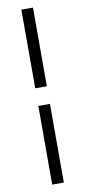

<svg xmlns="http://www.w3.org/2000/svg" viewBox="-100 -812 434 978"><g transform="rotate(-10 117.0 -322.5)"><path d="M147 -774.9V-368.2H86.9V-774.9ZM147 -276.9V129.9H86.9V-276.9Z"/></g></svg>

Font: Rawline
Style: Regular
Weight: 400
Designer: Matt McInerney, Pablo Impallari, Rodrigo Fuenzalida
Foundry: Matt McInerney, Pablo Impallari, Rodrigo Fuenzalida
Version: Version 4.020;PS 004.020;hotconv 1.0.88;makeotf.lib2.5.64775